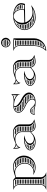

<svg xmlns="http://www.w3.org/2000/svg" viewBox="1301 -1966 865 3507"><g transform="rotate(-90 1733.5 -212.5)"><path d="M208 68V52H132V68ZM208 82H132V98H208ZM208 8V-8H132V8ZM208 22H132V38H208ZM208 -22V-38H132V-22ZM208 -82V-98H132V-82ZM208 -68H132V-52H208ZM208 -202V-218H132V-202ZM208 -188H132V-172H208ZM208 -158H132V-142H208ZM208 -128H132V-112H208ZM208 -352V-353.2C204.3 -358.1 200.6 -363.1 196.9 -368H109.1C112.9 -362.9 116.3 -357.6 119.3 -352ZM208 -338H125.5C127.3 -332.8 128.8 -327.5 129.9 -322H208ZM208 -308H131.7C131.9 -305.4 132 -302.7 132 -300V-292H208ZM208 -278H132V-262H208ZM208 -248H132V-232H208ZM228.8 158C224.8 152.9 221.4 147.5 218.5 142H123.8C121.6 147.6 118.9 152.9 115.9 158ZM241 172H106.2C104.6 174.1 102.8 176.1 101.1 178H247.1C245 176 243 174 241 172ZM212.5 128C210.8 122.9 209.5 117.5 208.8 112H131.4C130.8 117.5 129.8 122.8 128.4 128ZM513.4 -368H426C433.9 -363.3 441.5 -357.9 448.6 -352H538.1C530.4 -358.2 522.1 -363.5 513.4 -368ZM553.5 -338H463.8C468.7 -332.9 473.4 -327.6 477.7 -322H567C562.8 -327.7 558.3 -333 553.5 -338ZM576.4 -308H487.7C491.1 -302.8 494.2 -297.5 497.1 -292H585C582.4 -297.5 579.5 -302.9 576.4 -308ZM590.9 -278H503.9C506.1 -272.8 508.2 -267.4 510.1 -262H596.1C594.6 -267.5 592.8 -272.8 590.9 -278ZM599.4 -248H514.4C515.8 -242.7 517 -237.4 518.1 -232H601.8C601.2 -237.4 600.4 -242.8 599.4 -248ZM602.8 -218H520.3C520.9 -212.7 521.4 -207.4 521.7 -202H602.9C603 -204.7 603 -207.3 603 -210C603 -212.7 602.9 -215.4 602.8 -218ZM470.7 -22C484.3 -25.6 497.3 -31 509.5 -38H437.4C427.4 -31.6 416.8 -26.2 405.9 -22ZM559.9 -82C563.9 -87.1 567.7 -92.4 571.2 -98H496.3C492.9 -92.5 489.2 -87.1 485.3 -82ZM547.7 -68H473.5C468.2 -62.3 462.5 -57 456.6 -52H530.1C536.3 -56.9 542.2 -62.2 547.7 -68ZM601.9 -188H522C521.9 -182.6 521.6 -177.3 521.1 -172H599.7C600.6 -177.3 601.4 -182.6 601.9 -188ZM596.7 -158H519.1C518.1 -152.6 516.9 -147.2 515.4 -142H592.1C593.8 -147.2 595.4 -152.6 596.7 -158ZM586.8 -128H510.8C508.8 -122.5 506.5 -117.2 503.9 -112H579.3C582 -117.2 584.6 -122.5 586.8 -128ZM110 100C110 149 72 187 22 198V200H338V198C288 187 250 149 250 100V-350.9C279.7 -361.3 313.4 -370.1 340 -370.1C428.3 -370.1 500 -289.4 500 -190C500 -99.7 423.4 -32.2 344.5 -32.2C327.5 -32.2 310.4 -35.3 294 -42L293 -40C333.9 -7.9 379.4 5 432 5C550.6 4.9 645 -91.4 645 -210C645 -317.6 558.5 -405 452 -405C378.9 -405 316 -388.5 249.6 -362.3L200 -405L22 -400V-398C72 -387 110 -349 110 -300ZM350.6 -381.7C383.1 -389 416.4 -393 452 -393C540.9 -393 613 -311 613 -210C613 -98 532 -7 432 -7C402.7 -7 375.4 -11.5 351.6 -20.4C434.7 -24.4 512 -95.4 512 -190C512 -290.8 441.6 -375.2 350.6 -381.7ZM218 -356.5V100C218 136.1 242.7 164.7 275.5 188H74.5C103.6 167.3 122 136.7 122 100V-300C122 -338 100.9 -370.1 72.5 -389.4L190.7 -392.9Z M1013.4 -382H1099.5C1090.8 -384.6 1081.5 -386 1072 -386C1051.7 -386 1032.1 -384.6 1013.4 -382ZM1128.3 -368H1025.9C1033.9 -363.4 1041.4 -358 1048.3 -352H1146.1C1140.8 -358 1134.8 -363.4 1128.3 -368ZM1156.5 -338H1062.3C1066.7 -333 1070.7 -327.6 1074.4 -322H1164.8C1162.5 -327.6 1159.7 -333 1156.5 -338ZM1169.4 -308H1082.3C1084.9 -302.8 1087.1 -297.5 1089.1 -292H1172.4C1171.8 -297.5 1170.8 -302.8 1169.4 -308ZM1173 -202V-218H1097V-202ZM1173 -188H1097V-172H1173ZM1173 -158H1097V-142H1173ZM1173 -128H1097V-112H1173.3C1173.1 -114.6 1173 -117.3 1173 -120ZM1173 -278H1093.2C1094.4 -272.8 1095.4 -267.4 1096 -262H1173ZM1173 -248H1097C1097 -247 1097 -246 1097 -245V-232H1173ZM1181.1 -82C1178.8 -87.1 1177 -92.5 1175.6 -98H1097C1097.2 -92.5 1097.8 -87.2 1099 -82ZM1188.7 -68H1103.4C1105.8 -62.3 1108.8 -57 1112.3 -52H1201.3C1196.6 -57 1192.4 -62.4 1188.7 -68ZM1216.6 -38H1124.8C1132.6 -31.1 1141.6 -25.6 1151.6 -22H1231.8C1234.2 -22.5 1236.5 -22.9 1238.8 -23.4C1230.9 -27.7 1223.5 -32.6 1216.6 -38ZM847.5 -22H875.6C867.8 -26.6 860.7 -32 854.5 -38H805.8C817.7 -31.2 831.7 -25.7 847.5 -22ZM764.7 -82H829.5C828.5 -86.9 828 -91.9 828 -97C828 -97.3 828 -97.7 828 -98H762C762 -97.7 762 -97.3 762 -97C762 -92.1 762.9 -87 764.7 -82ZM771.8 -68C775.6 -62.5 780.3 -57.1 786 -52H842.5C839 -57 836 -62.4 833.7 -68ZM854.8 -172H873.3C876.7 -174.5 880.2 -176.8 883.8 -179C873.5 -177 863.9 -174.7 854.8 -172ZM818.3 -158C808.1 -153 799.2 -147.6 791.7 -142H842.8C846.8 -147.7 851.4 -153 856.5 -158ZM776.2 -128C771.5 -122.7 767.9 -117.3 765.5 -112H829.5C830.7 -117.6 832.5 -122.9 834.8 -128ZM806.5 -338H794.4C794.7 -333.6 795.2 -329.6 795.7 -326.5C799.3 -330.8 802.9 -334.6 806.5 -338ZM1075 -245V-92C1033 -52 993.1 -25 955 -25C905.3 -25 865 -57.3 865 -97C865 -149 931.7 -188 1012 -200V-202C990.8 -205.7 972.6 -207.2 951.1 -207.2C834.6 -207.2 740 -157.9 740 -97C740 -40.7 808.1 5 892 5C920.3 5 944.6 2.5 971 -7C1003.7 -18.7 1035.7 -41 1077 -79.7C1086.4 -31.4 1129 5 1180 5C1224.6 5 1262 -5.4 1305 -19V-21C1253 -32.4 1215 -71.8 1215 -120V-280C1215 -350.7 1150.9 -408 1072 -408C996.4 -408 932.8 -390.2 863.3 -358.9C825.3 -358.9 792.1 -374.5 774 -406H772V-349C772 -320.4 778.3 -295.5 796 -274H798C798 -324.3 868.2 -365.1 954.7 -365.1C1021.1 -365.1 1075 -311.3 1075 -245ZM838.4 -349.1C817.4 -336.9 801.2 -321.2 792.4 -302.6C786.3 -316.7 784 -331.5 784 -349V-374.8C799.2 -361.3 818 -352.9 838.4 -349.1ZM948 -13C928.7 -8.5 911.9 -7 892 -7C810.7 -7 752 -51.3 752 -97C752 -144.4 831.9 -193.2 944.9 -195.2C886.4 -176.9 838 -142.9 838 -97C838 -50.6 887.3 -13 948 -13ZM944.1 -376.9C985.2 -389.3 1026.4 -396 1072 -396C1133.3 -396 1183 -344 1183 -280V-120C1183 -74.5 1219.8 -38.3 1269.4 -20.8C1237.8 -12 1212 -7 1180 -7C1128.7 -7 1087 -48.7 1087 -100V-245C1087 -317.9 1027.7 -377.1 954.7 -377.1C951.5 -377.1 947.6 -377 944.1 -376.9Z M1476.4 -38C1499.9 -35.9 1515 -31.9 1527.6 -28C1524.3 -31.5 1521.3 -34.7 1518.2 -38ZM1441.7 -68C1435.5 -64.3 1429.7 -58.9 1424.9 -52H1505.1C1498.2 -58.9 1491.9 -64.3 1485.2 -68ZM1521.5 -368H1494.4C1485 -363.7 1476.8 -358.2 1470.1 -352H1522.7C1521.9 -356.9 1521.5 -362 1521.5 -367.1C1521.5 -367.4 1521.5 -367.7 1521.5 -368ZM1526.1 -338H1458.3C1455 -332.9 1452.6 -327.5 1451 -322H1532.7C1530.1 -327.2 1527.9 -332.5 1526.1 -338ZM1541.1 -308H1449C1449 -302.6 1449.7 -297.3 1451.1 -292H1553.9C1549.2 -297.2 1544.9 -302.5 1541.1 -308ZM1568 -278H1456.5C1459.2 -272.6 1462.7 -267.2 1466.8 -262H1587.6C1580.7 -267.1 1574.1 -272.5 1568 -278ZM1608.2 -248H1479.6C1485.4 -242.5 1491.8 -237.2 1499 -232H1635.9C1626.4 -237.1 1617.1 -242.4 1608.2 -248ZM1690.9 -202C1682.3 -207.6 1673.1 -212.9 1663.5 -218H1520.6C1530.2 -212.4 1540.7 -207.1 1551.8 -202ZM1710.3 -188H1581.3C1591 -183 1600.6 -177.7 1609.8 -172H1727.8C1722.6 -177.5 1716.7 -182.8 1710.3 -188ZM1739.5 -158H1630.5C1637.3 -152.9 1643.7 -147.6 1649.7 -142H1748.7C1746.3 -147.4 1743.2 -152.8 1739.5 -158ZM1753.4 -128H1663.2C1667.5 -122.9 1671.5 -117.6 1675.1 -112H1755C1755 -112.7 1755 -113.3 1755 -114C1755 -118.7 1754.5 -123.4 1753.4 -128ZM1749.7 -82C1751.6 -87.2 1752.9 -92.5 1753.8 -98H1682.8C1685.2 -92.8 1687.2 -87.5 1688.8 -82ZM1743.1 -68H1691.8C1692.6 -62.8 1693 -57.5 1693 -52H1730.5C1735.5 -57 1739.7 -62.3 1743.1 -68ZM1712.2 -38H1691.3C1690.4 -33.9 1689.3 -30 1688.1 -27C1697.1 -30.1 1705.1 -33.8 1712.2 -38ZM1721.2 -382H1741.3C1741.6 -384.6 1741.8 -387.2 1742.1 -389.8C1735.2 -386.6 1728.2 -384 1721.2 -382ZM1739.9 -368H1725.2C1730.1 -364.9 1734.7 -361.7 1739 -358.5ZM1667.4 -384C1699.8 -385.5 1731.3 -391.5 1754 -408.7L1747 -338.4C1727.2 -357.8 1699.3 -373.2 1667.4 -384ZM1390 -10C1405.8 -15.5 1422.1 -17.5 1439 -17.5C1484.5 -17.5 1503.3 -12.5 1521.7 -6.9C1540.3 -1.2 1575.9 5 1622 5C1718.6 5 1797 -48.3 1797 -114C1797 -176.5 1739.1 -223.1 1669.5 -257C1603.7 -289.1 1550.3 -333.5 1546.5 -371.1C1546.5 -381 1553.7 -389 1562.5 -389C1664.8 -388.9 1764 -339.3 1764 -277H1766V-440L1765 -441C1747.4 -403.6 1699.1 -395.6 1648.3 -395.6C1628.1 -395.6 1607.5 -396.8 1588.3 -398C1571.4 -399.1 1555.6 -400 1542 -400C1478.5 -400 1427 -358.8 1427 -308C1427 -251.5 1481 -209.4 1546.1 -180.4C1613.4 -150.4 1671 -108.9 1671 -52C1671 -26.1 1649 -5 1622 -5C1579 -5 1555.8 -29.9 1533.7 -53.6C1513.9 -75.6 1494.4 -96 1462 -96C1423.4 -96 1390 -57.5 1390 -10ZM1539.4 -388C1533.7 -382.6 1531.5 -375.9 1531.5 -367.1C1531.5 -310.9 1589.3 -265.5 1657.5 -232.2C1715.8 -203.8 1765 -163.9 1765 -114C1765 -67.9 1737.5 -24.3 1665.8 -11C1676.2 -21.6 1683 -36.3 1683 -52C1683 -117.8 1618.3 -161.4 1551 -191.4C1486.4 -220.1 1439 -259.9 1439 -308C1439 -349.2 1481.5 -386.8 1539.4 -388ZM1562.9 -10.7C1546.6 -12.9 1533.5 -15.8 1525.2 -18.3C1506.3 -24.1 1485.3 -29.5 1439 -29.5C1427.2 -29.5 1414 -28.3 1403.5 -26.1C1410.1 -60.9 1435.8 -84 1462 -84C1488.6 -84 1504.7 -67.9 1524.9 -45.5C1535.7 -33.8 1547.7 -21 1562.9 -10.7Z M2190.4 -382H2276.5C2267.8 -384.6 2258.5 -386 2249 -386C2228.7 -386 2209.1 -384.6 2190.4 -382ZM2305.3 -368H2202.9C2210.9 -363.4 2218.4 -358 2225.3 -352H2323.1C2317.8 -358 2311.8 -363.4 2305.3 -368ZM2333.5 -338H2239.3C2243.7 -333 2247.7 -327.6 2251.4 -322H2341.8C2339.5 -327.6 2336.7 -333 2333.5 -338ZM2346.4 -308H2259.3C2261.9 -302.8 2264.1 -297.5 2266.1 -292H2349.4C2348.8 -297.5 2347.8 -302.8 2346.4 -308ZM2350 -202V-218H2274V-202ZM2350 -188H2274V-172H2350ZM2350 -158H2274V-142H2350ZM2350 -128H2274V-112H2350.3C2350.1 -114.6 2350 -117.3 2350 -120ZM2350 -278H2270.2C2271.4 -272.8 2272.4 -267.4 2273 -262H2350ZM2350 -248H2274C2274 -247 2274 -246 2274 -245V-232H2350ZM2358.1 -82C2355.8 -87.1 2354 -92.5 2352.6 -98H2274C2274.2 -92.5 2274.8 -87.2 2276 -82ZM2365.7 -68H2280.4C2282.8 -62.3 2285.8 -57 2289.3 -52H2378.3C2373.6 -57 2369.4 -62.4 2365.7 -68ZM2393.6 -38H2301.8C2309.6 -31.1 2318.6 -25.6 2328.6 -22H2408.8C2411.2 -22.5 2413.5 -22.9 2415.8 -23.4C2407.9 -27.7 2400.5 -32.6 2393.6 -38ZM2024.5 -22H2052.6C2044.8 -26.6 2037.7 -32 2031.5 -38H1982.8C1994.7 -31.2 2008.7 -25.7 2024.5 -22ZM1941.7 -82H2006.5C2005.5 -86.9 2005 -91.9 2005 -97C2005 -97.3 2005 -97.7 2005 -98H1939C1939 -97.7 1939 -97.3 1939 -97C1939 -92.1 1939.9 -87 1941.7 -82ZM1948.8 -68C1952.6 -62.5 1957.3 -57.1 1963 -52H2019.5C2016 -57 2013 -62.4 2010.7 -68ZM2031.8 -172H2050.3C2053.7 -174.5 2057.2 -176.8 2060.8 -179C2050.5 -177 2040.9 -174.7 2031.8 -172ZM1995.3 -158C1985.1 -153 1976.2 -147.6 1968.7 -142H2019.8C2023.8 -147.7 2028.4 -153 2033.5 -158ZM1953.2 -128C1948.5 -122.7 1944.9 -117.3 1942.5 -112H2006.5C2007.7 -117.6 2009.5 -122.9 2011.8 -128ZM1983.5 -338H1971.4C1971.7 -333.6 1972.2 -329.6 1972.7 -326.5C1976.3 -330.8 1979.9 -334.6 1983.5 -338ZM2252 -245V-92C2210 -52 2170.1 -25 2132 -25C2082.3 -25 2042 -57.3 2042 -97C2042 -149 2108.7 -188 2189 -200V-202C2167.8 -205.7 2149.6 -207.2 2128.1 -207.2C2011.6 -207.2 1917 -157.9 1917 -97C1917 -40.7 1985.1 5 2069 5C2097.3 5 2121.6 2.5 2148 -7C2180.7 -18.7 2212.7 -41 2254 -79.7C2263.4 -31.4 2306 5 2357 5C2401.6 5 2439 -5.4 2482 -19V-21C2430 -32.4 2392 -71.8 2392 -120V-280C2392 -350.7 2327.9 -408 2249 -408C2173.4 -408 2109.8 -390.2 2040.3 -358.9C2002.3 -358.9 1969.1 -374.5 1951 -406H1949V-349C1949 -320.4 1955.3 -295.5 1973 -274H1975C1975 -324.3 2045.2 -365.1 2131.7 -365.1C2198.1 -365.1 2252 -311.3 2252 -245ZM2015.4 -349.1C1994.4 -336.9 1978.2 -321.2 1969.4 -302.6C1963.3 -316.7 1961 -331.5 1961 -349V-374.8C1976.2 -361.3 1995 -352.9 2015.4 -349.1ZM2125 -13C2105.7 -8.5 2088.9 -7 2069 -7C1987.7 -7 1929 -51.3 1929 -97C1929 -144.4 2008.9 -193.2 2121.9 -195.2C2063.4 -176.9 2015 -142.9 2015 -97C2015 -50.6 2064.3 -13 2125 -13ZM2121.1 -376.9C2162.2 -389.3 2203.4 -396 2249 -396C2310.3 -396 2360 -344 2360 -280V-120C2360 -74.5 2396.8 -38.3 2446.4 -20.8C2414.8 -12 2389 -7 2357 -7C2305.7 -7 2264 -48.7 2264 -100V-245C2264 -317.9 2204.7 -377.1 2131.7 -377.1C2128.5 -377.1 2124.6 -377 2121.1 -376.9Z M2678.5 -592H2728.9C2722 -595.9 2714.1 -598 2706 -598C2696.1 -598 2686.7 -595.8 2678.5 -592ZM2659.2 -578C2654.8 -573.3 2651.2 -567.9 2648.6 -562H2754.1C2752 -567.9 2748.9 -573.3 2745.3 -578ZM2644.6 -548C2644.2 -545.4 2644 -542.7 2644 -540C2644 -537.3 2644.2 -534.6 2644.5 -532H2757.6C2757.9 -534.6 2758 -537.3 2758 -540C2758 -542.7 2757.8 -545.4 2757.5 -548ZM2754.5 -518H2648.2C2650.5 -512.2 2653.6 -506.8 2657.5 -502H2746.7C2749.9 -506.8 2752.6 -512.1 2754.5 -518ZM2733.1 -488H2673.6C2683 -482.3 2694.1 -479 2706 -479C2715.7 -479 2725.1 -482.3 2733.1 -488ZM2634 -540C2634 -577.5 2666.3 -608 2706 -608C2740.2 -608 2768 -577.5 2768 -540C2768 -500.8 2740.2 -469 2706 -469C2666.3 -469 2634 -500.8 2634 -540ZM2622 -540C2622 -493 2660 -455 2707 -455C2756.7 -455 2797 -493.1 2797 -540C2797 -586.9 2756.7 -625 2707 -625C2660.1 -625 2622 -586.9 2622 -540ZM2750.2 -368H2646.2C2650 -362.9 2653.4 -357.6 2656.3 -352H2747.4C2748.2 -357.4 2749.1 -362.7 2750.2 -368ZM2745.8 -338H2662.5C2664.4 -332.8 2665.8 -327.5 2666.9 -322H2745C2745.1 -327.5 2745.3 -332.8 2745.8 -338ZM2745 -82V-98H2669V-82ZM2745 -68H2669V-52H2745ZM2745 -38H2669V-26C2669 -24.7 2669 -23.3 2669 -22H2745L2745 -23ZM2745 -202V-218H2669V-202ZM2745 -188H2669V-172H2745ZM2745 -158H2669V-142H2745ZM2745 -128H2669V-112H2745ZM2745 -308H2668.7C2668.9 -305.4 2669 -302.7 2669 -300V-292H2745ZM2745 -278H2669V-262H2745ZM2745 -248H2669V-232H2745ZM2642.2 158C2651 153.4 2659.4 148 2667.3 142H2625.8C2622.8 147.4 2619.6 152.7 2616.2 158ZM2683.6 128C2688.8 123 2693.7 117.6 2698.4 112H2640.9C2638.5 117.4 2636 122.7 2633.3 128ZM2725.7 68C2728.1 62.8 2730.2 57.5 2732.2 52H2660.6C2659.4 57.4 2658.1 62.7 2656.6 68ZM2718.7 82H2652.4C2650.6 87.4 2648.7 92.7 2646.7 98H2708.8C2712.4 92.9 2715.6 87.5 2718.7 82ZM2742.9 8C2743.6 2.7 2744.2 -2.6 2744.5 -8H2668.6C2668.3 -2.6 2668 2.7 2667.5 8ZM2740.5 22H2665.9C2665.2 27.4 2664.4 32.7 2663.4 38H2736.7C2738.1 32.8 2739.4 27.4 2740.5 22ZM2787 -398 2737 -402 2559 -400V-398C2609 -387 2647 -349 2647 -300V-26C2647 60.7 2616.5 134.5 2557 198V200C2684 200 2787 100.1 2787 -23ZM2765 -387.9C2759.1 -364.4 2755 -344.1 2755 -320V-23C2755 84.9 2682.7 175 2583 186.6C2634.2 124 2659 54.9 2659 -26V-300C2659 -337.4 2639 -368.7 2610.7 -388.6L2736.6 -390Z M3292.3 -368H3290.1C3294.3 -362.9 3298.1 -357.6 3301.6 -352H3328.7C3317.6 -358.2 3305.4 -363.6 3292.3 -368ZM3350.3 -338H3309.5C3312.2 -332.8 3314.6 -327.5 3316.7 -322H3368.1C3362.8 -327.6 3356.9 -333 3350.3 -338ZM3379.4 -308H3321.5C3323.1 -302.8 3324.4 -297.4 3325.6 -292H3388.2C3385.9 -297.5 3382.9 -302.8 3379.4 -308ZM3392.9 -278H3328C3328.7 -272.8 3329.2 -267.4 3329.6 -262H3395C3394.8 -267.4 3394.1 -272.8 3392.9 -278ZM3394.5 -248H3330C3330 -242.8 3329.6 -237.3 3329 -232H3392C3393.1 -237.3 3394 -242.6 3394.5 -248ZM3060.6 -338H3041C3033.8 -333 3026.9 -327.6 3020.5 -322H3050.3C3053.5 -327.5 3056.9 -332.8 3060.6 -338ZM3043.2 -308H3006C3001.2 -302.9 2996.7 -297.5 2992.6 -292H3036.9C3038.7 -297.5 3040.8 -302.8 3043.2 -308ZM3032.8 -278H2983.1C2979.9 -272.8 2977 -267.4 2974.5 -262H3029.7C3030.5 -267.4 3031.5 -272.8 3032.8 -278ZM3028.3 -248H2968.6C2966.7 -242.7 2965.1 -237.4 2963.8 -232H3028.1C3028 -234 3028 -236 3028 -238C3028 -241.4 3028.1 -244.7 3028.3 -248ZM3101.1 -82C3095.2 -87.1 3089.6 -92.4 3084.4 -98H2995.1C2999.4 -92.5 3004.1 -87.1 3009.1 -82ZM3119.1 -68H3024.1C3030.8 -62.3 3038 -56.9 3045.5 -52H3145.5C3136.3 -56.8 3127.5 -62.1 3119.1 -68ZM3178.6 -38H3070.1C3084.1 -31.2 3098.9 -25.8 3114.2 -22H3233.7C3239.3 -23 3244.8 -24.2 3250.2 -25.5C3225.1 -26.1 3201.1 -30.4 3178.6 -38ZM3031.2 -202C3030.3 -207.3 3029.5 -212.6 3029 -218H2961C2960.2 -212.7 2959.7 -207.4 2959.5 -202ZM3034.3 -188H2959.6C2959.9 -182.6 2960.5 -177.3 2961.4 -172H3039.2C3037.3 -177.2 3035.7 -182.6 3034.3 -188ZM3044.7 -158H2964.4C2965.9 -152.6 2967.7 -147.2 2969.7 -142H3052.5C3049.6 -147.2 3047 -152.5 3044.7 -158ZM3060.8 -128H2976C2978.7 -122.5 2981.8 -117.2 2985.1 -112H3072.3C3068.2 -117.2 3064.4 -122.5 3060.8 -128ZM3126.9 -385.8C3072.3 -351.4 3038 -299.9 3038 -238C3038 -126.2 3135.6 -35.4 3255.9 -35.4C3281.9 -35.4 3303.9 -38.3 3328.8 -45.6C3279.8 -17.9 3225.1 -5.9 3163.8 -5.9C3054.1 -5.9 2949.4 -92.5 2949.4 -195.6C2949.4 -284.8 3023.1 -362.2 3126.9 -385.8ZM3430 -260C3430 -340 3324.5 -405 3192 -405C3051.4 -405 2937.4 -311.2 2937.4 -195.6C2937.4 -84.3 3048.7 6.1 3163.8 6.1C3251.8 6.1 3330 -19 3391 -77L3390 -78C3346 -59 3305.3 -50.4 3255.9 -50.4C3171.8 -50.4 3100.4 -107.5 3077.6 -185L3415 -190C3424.1 -213.7 3430 -234.8 3430 -260ZM3253.9 -387.9C3337.8 -373.5 3405 -323.9 3405 -260C3405 -239.4 3400.3 -220.3 3393.6 -201.9L3313 -203.6C3317.2 -217.5 3320 -232.9 3320 -248C3320 -308.3 3294.3 -360.7 3253.9 -387.9ZM3073.8 -200.1C3071.3 -212.3 3070 -225 3070 -238C3070 -324.7 3124.7 -395 3192 -395C3257.1 -395 3308 -330.8 3308 -248C3308 -234.5 3305.4 -220.1 3301.5 -207Z"/></g></svg>

Font: SortefaxS02
Style: Medium
Weight: 500
Designer: gluk
Foundry: gluk
Version: Version 0.261